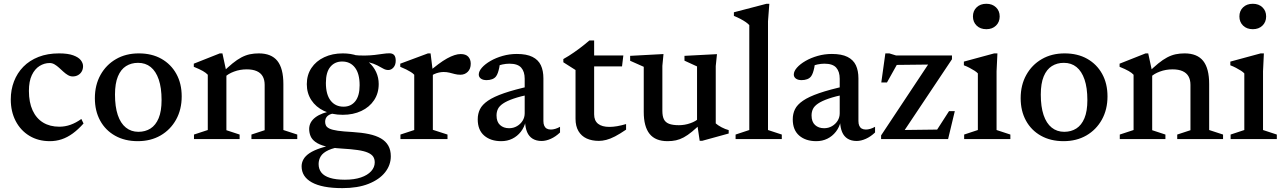

<svg xmlns="http://www.w3.org/2000/svg" viewBox="-20 -736 6794 1016"><path d="M292.5 -453.5Q339.5 -453.5 367.5 -443.2Q395.5 -433 407.5 -417.5Q419.5 -402 419.5 -386Q419.5 -370 412.5 -357.8Q405.5 -345.5 393 -338.5Q380.5 -331.5 365 -331.5Q351.5 -331.5 339.2 -338.8Q327 -346 315.5 -356.5Q304 -367 292.5 -377.5Q281 -388 268.8 -395.2Q256.5 -402.5 243 -402.5Q214.5 -402.5 189.2 -386.8Q164 -371 148.5 -338.5Q133 -306 133 -255Q133 -194.5 152.5 -152Q172 -109.5 208 -87.5Q244 -65.5 294 -65.5Q324.5 -65.5 353.2 -75.8Q382 -86 410.5 -106.5L422 -82.5Q393.5 -50.5 365 -29.8Q336.5 -9 306.5 1Q276.5 11 244 11Q182.5 11 135.8 -17.2Q89 -45.5 63 -95.5Q37 -145.5 37 -210Q37 -261 54 -305.2Q71 -349.5 103.5 -382.8Q136 -416 183.8 -434.8Q231.5 -453.5 292.5 -453.5Z M712.5 -38.5Q749 -38.5 776.5 -56Q804 -73.5 819.5 -110.5Q835 -147.5 835 -206.5Q835 -271.5 820 -315.2Q805 -359 777.5 -381.2Q750 -403.5 710.5 -403.5Q674.5 -403.5 647 -386.2Q619.5 -369 604 -331.8Q588.5 -294.5 588.5 -235.5Q588.5 -171.5 603.2 -127.5Q618 -83.5 646 -61Q674 -38.5 712.5 -38.5ZM709 11Q640.5 11 589.2 -17.8Q538 -46.5 510 -97.8Q482 -149 482 -216.5Q482 -286 511.8 -339.5Q541.5 -393 593.8 -423.2Q646 -453.5 714.5 -453.5Q783.5 -453.5 834.2 -424.8Q885 -396 913.2 -345Q941.5 -294 941.5 -226Q941.5 -156.5 911.8 -103Q882 -49.5 829.8 -19.2Q777.5 11 709 11Z M1178 -356V-47L1248 -24V0H1006.5V-24L1079.5 -48V-340.5Q1070.5 -350.5 1053.5 -360.2Q1036.5 -370 1005.5 -382.5V-399L1143 -453.5H1157ZM1310.5 -24 1380.5 -47V-287Q1380.5 -313.5 1370.2 -331.8Q1360 -350 1338.8 -359.5Q1317.5 -369 1286 -369Q1250 -369 1218.5 -357.2Q1187 -345.5 1170.5 -328.5L1152.5 -347.5Q1184.5 -379.5 1209.8 -400Q1235 -420.5 1257.2 -432.2Q1279.5 -444 1302 -448.8Q1324.5 -453.5 1349.5 -453.5Q1416 -453.5 1447.8 -413.8Q1479.5 -374 1479.5 -291V-48L1553 -24V0H1310.5Z M1792 259.5Q1738 259.5 1697.5 251.8Q1657 244 1630 229Q1603 214 1589.5 192.8Q1576 171.5 1576 144Q1576 124.5 1586 106.8Q1596 89 1618.2 74.2Q1640.5 59.5 1676.8 47.5Q1713 35.5 1766 27H1799.5V38Q1747.5 45 1718.2 58.5Q1689 72 1677.5 90.8Q1666 109.5 1666 132Q1666 158.5 1680.5 177Q1695 195.5 1726 205.2Q1757 215 1805 215Q1854.5 215 1889.8 203Q1925 191 1944 170Q1963 149 1963 123.5Q1963 105.5 1954.8 93Q1946.5 80.5 1926.8 71.8Q1907 63 1872.8 58Q1838.5 53 1786.5 50Q1734.5 47 1701.2 38Q1668 29 1649.2 15.2Q1630.5 1.5 1623.2 -16.2Q1616 -34 1616 -54Q1616.5 -90.5 1649.2 -115.2Q1682 -140 1743.5 -150L1756 -137.5Q1727.5 -134.5 1714 -123Q1700.5 -111.5 1700.5 -91.5Q1700.5 -80 1705.2 -71Q1710 -62 1724.2 -55.2Q1738.5 -48.5 1767.5 -44.2Q1796.5 -40 1844.5 -37.5Q1894 -34.5 1932 -26.5Q1970 -18.5 1995.8 -3.5Q2021.5 11.5 2034.8 34.8Q2048 58 2048 91Q2048 137.5 2017.8 175.8Q1987.5 214 1930.2 236.8Q1873 259.5 1792 259.5ZM1793.5 -128.5Q1737.5 -128.5 1694.5 -149Q1651.5 -169.5 1627.5 -206.2Q1603.5 -243 1603.5 -290.5Q1603.5 -339.5 1628 -376.2Q1652.5 -413 1695.8 -433.2Q1739 -453.5 1794 -453.5Q1837 -453.5 1871.8 -441Q1906.5 -428.5 1931.8 -406.2Q1957 -384 1970.5 -354.5Q1984 -325 1984 -291.5Q1984 -242.5 1959.5 -205.8Q1935 -169 1892 -148.8Q1849 -128.5 1793.5 -128.5ZM1798 -171.5Q1837 -171.5 1860 -200.2Q1883 -229 1883 -285Q1883 -346.5 1858.2 -378.5Q1833.5 -410.5 1790.5 -410.5Q1751.5 -410.5 1728 -382.2Q1704.5 -354 1704.5 -297Q1704.5 -236 1729.5 -203.8Q1754.5 -171.5 1798 -171.5ZM1861.5 -412.5 1845.5 -445.5Q1880.5 -441.5 1909.5 -442Q1938.5 -442.5 1962.2 -445.2Q1986 -448 2005.5 -451Q2025 -454 2041 -454Q2057 -454 2065.5 -444.8Q2074 -435.5 2074 -415Q2074 -392.5 2062.2 -379Q2050.5 -365.5 2034.5 -365.5Q2021 -365.5 2007.8 -373Q1994.5 -380.5 1976.5 -390Q1958.5 -399.5 1931 -406.5Q1903.5 -413.5 1861.5 -412.5Z M2417.5 -450Q2445 -450 2458 -435.8Q2471 -421.5 2471 -399Q2471 -371.5 2455.2 -356Q2439.5 -340.5 2416.5 -340.5Q2400.5 -340.5 2386.5 -344.2Q2372.5 -348 2358.2 -351.5Q2344 -355 2327.5 -355Q2316 -355 2303 -352.2Q2290 -349.5 2277.8 -343.8Q2265.5 -338 2254.5 -330L2242.5 -350Q2273.5 -377 2299 -396Q2324.5 -415 2345.8 -426.8Q2367 -438.5 2384.8 -444.2Q2402.5 -450 2417.5 -450ZM2270.5 -356V-49L2348 -24V0H2099V-24L2172 -48V-340.5Q2165 -348 2154.2 -354.8Q2143.5 -361.5 2129.5 -368.5Q2115.5 -375.5 2098 -382.5V-399L2244.5 -453.5H2258.5Z M2788.5 -281 2790.5 -238Q2733.5 -226.5 2697.5 -214Q2661.5 -201.5 2641.8 -188Q2622 -174.5 2614.8 -159.2Q2607.5 -144 2607.5 -125Q2607.5 -91.5 2626 -74.5Q2644.5 -57.5 2674 -57.5Q2697 -57.5 2715.8 -68.5Q2734.5 -79.5 2745.5 -97.2Q2756.5 -115 2756.5 -136.5V-319.5Q2756.5 -357 2738 -378Q2719.5 -399 2675.5 -399Q2658 -399 2639 -395Q2620 -391 2602.5 -383.5L2627.5 -412Q2625 -393 2621.8 -377.5Q2618.5 -362 2614.5 -350.8Q2610.5 -339.5 2605 -332Q2597 -321.5 2583.8 -316.8Q2570.5 -312 2555 -312Q2535.5 -312 2524.5 -320.2Q2513.5 -328.5 2513.5 -341.5Q2513.5 -359 2530.2 -378Q2547 -397 2575.5 -413.5Q2604 -430 2640 -440.2Q2676 -450.5 2715 -450.5Q2766.5 -450.5 2797.5 -435Q2828.5 -419.5 2842 -390.8Q2855.5 -362 2855.5 -321.5V-95.5Q2855.5 -80.5 2860 -70.5Q2864.5 -60.5 2873.2 -55.5Q2882 -50.5 2895 -50.5Q2906 -50.5 2918.5 -54.2Q2931 -58 2943.5 -65V-35Q2920.5 -13 2894.8 -1.5Q2869 10 2846 10Q2818 10 2798.5 -2Q2779 -14 2769.2 -37.2Q2759.5 -60.5 2758.5 -92.5L2762.5 -96Q2755 -63 2736.2 -39Q2717.5 -15 2691 -2Q2664.5 11 2632.5 11Q2576.5 11 2542.2 -18.5Q2508 -48 2508 -104.5Q2508 -134 2519.8 -158Q2531.5 -182 2562 -203Q2592.5 -224 2647.5 -243Q2702.5 -262 2788.5 -281Z M3124 -131Q3124 -97.5 3144.8 -81Q3165.5 -64.5 3205 -64.5Q3223.5 -64.5 3245.5 -68.2Q3267.5 -72 3293 -79.5V-50Q3260 -27.5 3234.5 -14.2Q3209 -1 3188.2 4.2Q3167.5 9.5 3149 9.5Q3112 9.5 3084.2 -3.2Q3056.5 -16 3041 -42.2Q3025.5 -68.5 3025.5 -107.5V-365.5L2961 -406.5V-423.5Q2975.5 -431.5 2989.8 -440.5Q3004 -449.5 3018 -459.2Q3032 -469 3045.8 -479.2Q3059.5 -489.5 3072.8 -500.2Q3086 -511 3099 -522H3124V-428ZM3084.5 -384.5 3085 -442.5H3278.5L3271.5 -384.5Z M3485 -149.5Q3485 -121.5 3493 -105Q3501 -88.5 3520.2 -81Q3539.5 -73.5 3572.5 -73.5Q3603.5 -73.5 3633.2 -84Q3663 -94.5 3678.5 -110.5L3696 -89Q3666 -59 3642.2 -39.5Q3618.5 -20 3598 -9Q3577.5 2 3557 6.5Q3536.5 11 3512.5 11Q3448 11 3417.2 -27.8Q3386.5 -66.5 3386.5 -143.5V-382.5L3314.5 -414.5V-440.5L3491 -450L3485 -387.5ZM3682.5 9 3668.5 -85.5V-384.5L3602 -415V-440.5L3774 -449.5L3767.5 -386.5V-83Q3772.5 -78.5 3780.5 -73Q3788.5 -67.5 3798.2 -62.5Q3808 -57.5 3817.8 -53.5Q3827.5 -49.5 3836 -47.5V-29.5L3696 9Z M4044 -48 4117 -24V0H3872.5V-24L3945 -48V-603Q3938 -611 3926.5 -619Q3915 -627 3899 -635.5Q3883 -644 3863.5 -652V-671L4036 -716H4051L4044 -623.5Z M4455.5 -281 4457.5 -238Q4400.5 -226.5 4364.5 -214Q4328.5 -201.5 4308.8 -188Q4289 -174.5 4281.8 -159.2Q4274.5 -144 4274.5 -125Q4274.5 -91.5 4293 -74.5Q4311.5 -57.5 4341 -57.5Q4364 -57.5 4382.8 -68.5Q4401.5 -79.5 4412.5 -97.2Q4423.5 -115 4423.5 -136.5V-319.5Q4423.5 -357 4405 -378Q4386.5 -399 4342.5 -399Q4325 -399 4306 -395Q4287 -391 4269.5 -383.5L4294.5 -412Q4292 -393 4288.8 -377.5Q4285.5 -362 4281.5 -350.8Q4277.5 -339.5 4272 -332Q4264 -321.5 4250.8 -316.8Q4237.5 -312 4222 -312Q4202.5 -312 4191.5 -320.2Q4180.5 -328.5 4180.5 -341.5Q4180.5 -359 4197.2 -378Q4214 -397 4242.5 -413.5Q4271 -430 4307 -440.2Q4343 -450.5 4382 -450.5Q4433.5 -450.5 4464.5 -435Q4495.5 -419.5 4509 -390.8Q4522.5 -362 4522.5 -321.5V-95.5Q4522.5 -80.5 4527 -70.5Q4531.5 -60.5 4540.2 -55.5Q4549 -50.5 4562 -50.5Q4573 -50.5 4585.5 -54.2Q4598 -58 4610.5 -65V-35Q4587.5 -13 4561.8 -1.5Q4536 10 4513 10Q4485 10 4465.5 -2Q4446 -14 4436.2 -37.2Q4426.5 -60.5 4425.5 -92.5L4429.5 -96Q4422 -63 4403.2 -39Q4384.5 -15 4358 -2Q4331.5 11 4299.5 11Q4243.5 11 4209.2 -18.5Q4175 -48 4175 -104.5Q4175 -134 4186.8 -158Q4198.5 -182 4229 -203Q4259.5 -224 4314.5 -243Q4369.5 -262 4455.5 -281Z M4642.5 0V-19.5L4908.5 -420.5L4946.5 -395L4683.5 -392L4745.5 -428.5L4673.5 -299.5H4643.5L4665 -453.5H4686L4721.5 -442.5H5017.5V-422.5L4749 -20.5L4716.5 -47.5L4955.5 -50.5L4918 -17.5L5002 -148H5032.5L4997 0Z M5199.5 -581.5Q5167.5 -581.5 5148 -600.5Q5128.5 -619.5 5128.5 -649Q5128.5 -678.5 5148 -697.2Q5167.5 -716 5199.5 -716Q5231 -716 5250.5 -697.2Q5270 -678.5 5270 -649Q5270 -619.5 5250.5 -600.5Q5231 -581.5 5199.5 -581.5ZM5258 -453.5 5253.5 -359V-48L5326.5 -24V0H5082V-24L5154.5 -48V-347.5Q5149 -354 5137 -361.8Q5125 -369.5 5110.2 -377.2Q5095.5 -385 5080.5 -390.5V-410L5241 -453.5Z M5611.5 -38.5Q5648 -38.5 5675.5 -56Q5703 -73.5 5718.5 -110.5Q5734 -147.5 5734 -206.5Q5734 -271.5 5719 -315.2Q5704 -359 5676.5 -381.2Q5649 -403.5 5609.5 -403.5Q5573.5 -403.5 5546 -386.2Q5518.5 -369 5503 -331.8Q5487.5 -294.5 5487.5 -235.5Q5487.5 -171.5 5502.2 -127.5Q5517 -83.5 5545 -61Q5573 -38.5 5611.5 -38.5ZM5608 11Q5539.5 11 5488.2 -17.8Q5437 -46.5 5409 -97.8Q5381 -149 5381 -216.5Q5381 -286 5410.8 -339.5Q5440.5 -393 5492.8 -423.2Q5545 -453.5 5613.5 -453.5Q5682.5 -453.5 5733.2 -424.8Q5784 -396 5812.2 -345Q5840.5 -294 5840.5 -226Q5840.5 -156.5 5810.8 -103Q5781 -49.5 5728.8 -19.2Q5676.5 11 5608 11Z M6077 -356V-47L6147 -24V0H5905.5V-24L5978.5 -48V-340.5Q5969.5 -350.5 5952.5 -360.2Q5935.5 -370 5904.5 -382.5V-399L6042 -453.5H6056ZM6209.5 -24 6279.5 -47V-287Q6279.5 -313.5 6269.2 -331.8Q6259 -350 6237.8 -359.5Q6216.5 -369 6185 -369Q6149 -369 6117.5 -357.2Q6086 -345.5 6069.5 -328.5L6051.5 -347.5Q6083.5 -379.5 6108.8 -400Q6134 -420.5 6156.2 -432.2Q6178.5 -444 6201 -448.8Q6223.5 -453.5 6248.5 -453.5Q6315 -453.5 6346.8 -413.8Q6378.5 -374 6378.5 -291V-48L6452 -24V0H6209.5Z M6609.5 -581.5Q6577.5 -581.5 6558 -600.5Q6538.5 -619.5 6538.5 -649Q6538.5 -678.5 6558 -697.2Q6577.5 -716 6609.5 -716Q6641 -716 6660.5 -697.2Q6680 -678.5 6680 -649Q6680 -619.5 6660.5 -600.5Q6641 -581.5 6609.5 -581.5ZM6668 -453.5 6663.5 -359V-48L6736.5 -24V0H6492V-24L6564.5 -48V-347.5Q6559 -354 6547 -361.8Q6535 -369.5 6520.2 -377.2Q6505.5 -385 6490.5 -390.5V-410L6651 -453.5Z"/></svg>

Font: Newsreader 16pt Medium
Style: Regular
Weight: 500
Designer: Hugues Gentile
Foundry: Production Type
Version: Version 1.003